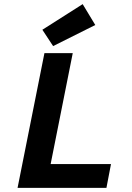

<svg xmlns="http://www.w3.org/2000/svg" viewBox="-20 -909 640 929"><path d="M65 0 195 -652H332L225 -115H517L495 0ZM237 -686 185 -765 380 -889 441 -788Z"/></svg>

Font: Source Code Pro ExtraLight
Style: Bold Italic
Weight: 700
Italic angle: -11°
Monospace: yes
Version: Version 1.016;hotconv 1.0.116;makeotfexe 2.5.65601